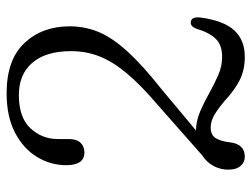

<svg xmlns="http://www.w3.org/2000/svg" viewBox="-110 -640 760 580"><g transform="rotate(-90 270.0 -350.0)"><path d="M47.5 -40.5Q47.5 -64 58.5 -84.8Q69.5 -105.5 90.5 -119L243 -253.5Q303 -304.5 338.5 -347Q374 -389.5 389.8 -429.8Q405.5 -470 405.5 -515Q405.5 -591.5 370.5 -632.2Q335.5 -673 273 -673Q205 -673 172.5 -638Q140 -603 140 -555.5V-522Q140 -498.5 128.8 -486.8Q117.5 -475 99.5 -475Q61 -475 61 -530Q61 -577 85.8 -618Q110.5 -659 159 -684.5Q207.5 -710 278.5 -710Q379.5 -710 430 -656.2Q480.5 -602.5 480.5 -520Q480.5 -472.5 462.8 -430.8Q445 -389 403.5 -343.8Q362 -298.5 290.5 -242L166 -138Q195 -137.5 223 -125.5Q251 -113.5 278.5 -98Q306 -82.5 333 -70.8Q360 -59 388 -59Q424.5 -59 443.2 -78.8Q462 -98.5 473 -136Q480 -156 495 -153.5Q510 -151 507 -124Q497.5 -53.5 468 -22Q438.5 9.5 388.5 9.5Q349 9.5 318.8 -5.5Q288.5 -20.5 254.5 -52Q228 -74 210.5 -83.8Q193 -93.5 174 -93.5Q152 -93.5 142.5 -78Q133 -62.5 130 -35Q124.5 9.5 86.5 9.5Q70 9.5 58.8 -3.2Q47.5 -16 47.5 -40.5Z"/></g></svg>

Font: Fraunces 72pt SuperSoft Light
Style: Regular
Weight: 300
Version: Version 1.000;[0bf87f6ff]